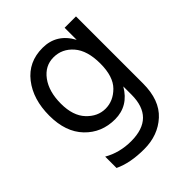

<svg xmlns="http://www.w3.org/2000/svg" viewBox="-197 -633 944 944"><g transform="rotate(-45 274.5 -161.0)"><path d="M261.5 -443Q202 -443 164 -391.5Q126 -340 126 -256Q126 -172 168 -127.5Q210 -83 264 -83Q318 -83 360.5 -125.5Q403 -168 403 -258.5Q403 -349 362 -396Q321 -443 261.5 -443ZM482 -41Q482 75 418 133.5Q354 192 257.5 192Q161 192 96 161V82Q160 119 240 119Q403 119 403 -42V-99Q353 -13 260 -13Q167 -13 105.5 -77Q44 -141 44 -254.5Q44 -368 101 -441Q158 -514 256 -514Q354 -514 403 -423V-507H482Z"/></g></svg>

Font: Hind Madurai
Style: Regular
Weight: 400
Designer: Jyotish Sonowal
Foundry: Indian Type Foundry
Version: Version 0.702;PS 1.0;hotconv 1.0.81;makeotf.lib2.5.63406